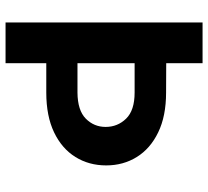

<svg xmlns="http://www.w3.org/2000/svg" viewBox="-50 -718 768 709"><g transform="rotate(90 334.5 -364.0)"><path d="M63.5 -727.5H213.9V-593.3L322.3 -592.8Q409.2 -592.8 469.2 -563.7Q529.3 -534.7 560.3 -484.6Q591.3 -434.6 591.3 -371.6Q591.3 -308.1 560.3 -258.1Q529.3 -208 469.2 -179.2Q409.2 -150.4 322.3 -150.4H213.9V0H63.5ZM213.9 -265.6H322.3Q388.2 -266.1 418.7 -296.4Q449.2 -326.7 449.2 -369.6Q449.2 -413.6 418.7 -445.1Q388.2 -476.6 322.3 -476.6H213.9Z"/></g></svg>

Font: Inter
Style: Bold
Weight: 700
Designer: Rasmus Andersson
Foundry: rsms
Version: Version 4.001;git-9221beed3